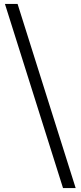

<svg xmlns="http://www.w3.org/2000/svg" viewBox="-20 -752 412 972"><path d="M363 200H299L5 -732H69Z"/></svg>

Font: Economica
Style: Regular
Weight: 400
Designer: Vicente Lamonaca
Foundry: Vicente Lamonaca
Version: Version 1.101